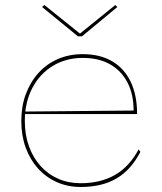

<svg xmlns="http://www.w3.org/2000/svg" viewBox="-20 -731 645 766"><path d="M310 -515Q379 -515 427.5 -486.5Q476 -458 501.5 -404.5Q527 -351 527 -276H79V-286L513 -290Q513 -355 488.5 -402Q464 -449 419 -474.5Q374 -500 310 -500Q243 -500 190.5 -468Q138 -436 108.5 -379Q79 -322 79 -248Q79 -193 95.5 -147.5Q112 -102 141.5 -69Q171 -36 212 -18Q253 0 302 0Q342 0 376.5 -8.5Q411 -17 439.5 -33.5Q468 -50 491.5 -75.5Q515 -101 533 -135L540 -125Q522 -90 498.5 -63.5Q475 -37 445.5 -19.5Q416 -2 380 6.5Q344 15 302 15Q250 15 206.5 -4.5Q163 -24 131.5 -59Q100 -94 82.5 -142Q65 -190 65 -248Q65 -307 83 -355.5Q101 -404 133.5 -440Q166 -476 211 -495.5Q256 -515 310 -515ZM440 -711 448 -703 307 -586H291L148 -703L157 -711L299 -597Z"/></svg>

Font: Kalnia Thin
Style: Regular
Weight: 250
Designer: Frida Medrano
Foundry: Frida Medrano
Version: Version 1.105